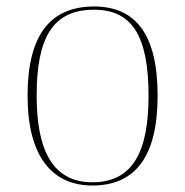

<svg xmlns="http://www.w3.org/2000/svg" viewBox="-20 -562 571 592"><path d="M265 10C397 10 466 -79 466 -267C466 -459 396 -542 270 -542C135 -542 65 -454 65 -267C65 -79 141 10 265 10ZM265 0C146 0 93 -93 93 -267C93 -448 144 -532 270 -532C386 -532 438 -453 438 -267C438 -100 393 0 265 0Z"/></svg>

Font: Noto Serif Display Thin
Style: Regular
Weight: 100
Designer: Monotype Design Team
Foundry: Monotype Imaging Inc.
Version: Version 2.009